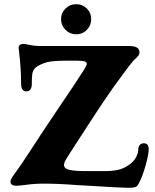

<svg xmlns="http://www.w3.org/2000/svg" viewBox="-20 -888 741 918"><path d="M403 0 349 -3Q260 -10 189 -10Q144 -10 102 -4Q71.7 0 57.5 0Q30 0 30 -20Q30 -31 49 -56Q80 -98 124 -166Q148 -204 180.5 -252.5Q213 -301 249 -355Q351 -505 384 -558Q395 -575 395 -583Q395 -592 382.5 -595Q370 -598 339 -598H304Q259 -598 230.5 -595Q202 -592 178 -581Q155 -571 146 -560.5Q137 -550 134.5 -535Q132 -520 132 -485Q132 -469 125 -460Q118 -451 105 -451Q94 -451 87.5 -460Q81 -469 81 -485Q81 -561 71 -641L69 -658.5Q69 -662 71 -668Q76 -678 91 -678Q101 -678 113 -675Q143 -668 174 -668H598Q647 -668 647 -638Q647 -629 643 -623.5Q639 -618 629 -608Q621 -602 618 -598Q611 -590 604.5 -581.5Q598 -573 590 -563L567 -532Q519 -468 471.5 -397Q424 -326 335 -188L299.7 -133Q286 -111 286 -100Q286 -82 311 -76Q336 -70 391 -70H488Q543 -70 577.5 -88Q612 -106 626.5 -129.5Q641 -153 641 -171Q641 -187 648.5 -195Q656 -203 667 -203Q691 -203 691 -175Q691 -150 676 -96.5Q661 -43 643 -10Q637 3 626.5 6.5Q616 10 593 10Q563 10 403 0ZM272 -796Q272 -826.4 293.2 -847.2Q314.4 -868 344 -868Q374.4 -868 395.2 -847.2Q416 -826.4 416 -796Q416 -766.4 395.2 -745.2Q374.4 -724 344 -724Q314.4 -724 293.2 -745.2Q272 -766.4 272 -796Z"/></svg>

Font: Raigarh
Style: Regular
Weight: 400
Designer: jaikishan Patel
Foundry: MagicType
Version: Version 1.000;FEAKit 1.0